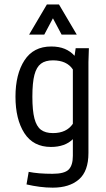

<svg xmlns="http://www.w3.org/2000/svg" viewBox="-20 -655 478 866"><path d="M217.8 191.4Q188.5 191.4 158.7 187.5Q128.9 183.6 99.6 176.8L109.4 120.1Q152.3 128.9 216.8 128.9Q270.5 128.9 289.6 109.9Q308.6 90.8 308.6 47.9V-27.3Q291 -9.8 266.1 -1Q241.2 7.8 210 7.8Q129.9 7.8 89.8 -54.7Q49.8 -117.2 49.8 -218.8Q49.8 -320.3 90.3 -382.8Q130.9 -445.3 210.9 -445.3Q246.1 -445.3 272 -434.6Q297.9 -423.8 316.4 -403.3L321.3 -437.5H380.9L378.9 -375V35.2Q378.9 117.2 335.9 154.3Q293 191.4 217.8 191.4ZM218.8 -54.7Q280.3 -54.7 308.6 -96.7V-341.8Q281.2 -382.8 218.8 -382.8Q184.6 -382.8 164.6 -367.7Q144.5 -352.5 135.3 -317.4Q126 -282.2 126 -218.8Q126 -156.2 135.3 -120.6Q144.5 -85 164.6 -69.8Q184.6 -54.7 218.8 -54.7ZM326.2 -499H257.8L201.2 -605.5H236.3L179.7 -499H111.3L191.4 -634.8H246.1Z"/></svg>

Font: Sudo Variable
Style: Regular
Weight: 400
Monospace: yes
Designer: Jens Kutilek
Foundry: Jens Kutilek
Version: Version 0.040